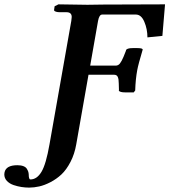

<svg xmlns="http://www.w3.org/2000/svg" viewBox="-115 -667 779 883"><path d="M112.8 -3.9 212.9 -570.8Q214.8 -585.4 214.8 -588.9Q214.8 -610.8 190.9 -610.8H161.1Q149.9 -610.8 143.1 -613Q136.2 -615.2 134.8 -617.4Q133.3 -619.6 133.8 -622.1L136.2 -638.2L153.8 -647L287.1 -645Q298.8 -645 323 -645.5Q347.2 -646 359.9 -646L644 -647L631.8 -502L563 -495.1Q563 -533.2 548.8 -566.7Q534.7 -600.1 509.8 -600.1H355Q341.3 -600.1 335.9 -570.8L299.8 -365.2H417Q428.7 -365.2 436.5 -375Q444.3 -384.8 453.1 -405.8L464.8 -435.1H463.9Q467.3 -445.8 495.1 -445.8H517.1Q543 -445.8 541 -438Q521 -371.1 516.1 -344.2Q508.3 -302.2 506.8 -251L500 -242.2H459Q449.2 -242.2 442.6 -243.9Q436 -245.6 433.6 -247.6Q431.2 -249.5 431.2 -252H432.1L431.2 -283.2Q431.2 -303.7 426.5 -313.5Q421.9 -323.2 410.2 -323.2H292L235.8 -3.9Q228 41.5 209.2 77.6Q190.4 113.8 167.5 135.3Q144.5 156.7 116.9 170.9Q89.4 185.1 65.4 190.4Q41.5 195.8 19 195.8Q2 195.8 -15.9 193.1Q-33.7 190.4 -52.5 184.1Q-71.3 177.7 -83.3 165Q-95.2 152.3 -95.2 134.8Q-95.2 128.9 -94.2 126Q-87.4 92.8 -35.2 92.8Q-18.6 92.8 -7.3 97.2Q3.9 101.6 8.5 109.4Q13.2 117.2 14.9 122.6Q16.6 127.9 17.1 134.8Q17.1 158.2 24.9 158.2Q54.7 158.2 75.7 123.3Q96.7 88.4 112.8 -3.9Z"/></svg>

Font: Linux Libertine
Style: Bold Italic
Weight: 700
Italic angle: -11.5°
Designer: Philipp H. Poll
Foundry: Philipp H. Poll
Version: Version 4.0.5